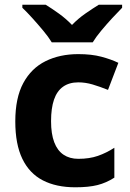

<svg xmlns="http://www.w3.org/2000/svg" viewBox="-20 -786 554 816"><path d="M300 10Q219 10 162 -19.5Q105 -49 75 -111Q45 -173 45 -270Q45 -370 79 -433Q113 -496 173.5 -526Q234 -556 313 -556Q369 -556 410.5 -545Q452 -534 483 -519L439 -404Q404 -418 373.5 -427Q343 -436 313 -436Q274 -436 248 -417.5Q222 -399 209.5 -362.5Q197 -326 197 -271Q197 -217 210.5 -181.5Q224 -146 250 -128.5Q276 -111 313 -111Q360 -111 396 -123.5Q432 -136 466 -158V-31Q432 -9 394.5 0.5Q357 10 300 10ZM200 -606Q186 -629 163.5 -656Q141 -683 117.5 -709Q94 -735 75 -753V-766H174Q200 -750 230 -728.5Q260 -707 286 -680Q312 -707 343 -728.5Q374 -750 400 -766H499V-753Q481 -735 457 -709Q433 -683 410.5 -656Q388 -629 374 -606Z"/></svg>

Font: Noto Sans Cham
Style: Bold
Weight: 700
Version: Version 2.002